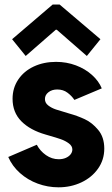

<svg xmlns="http://www.w3.org/2000/svg" viewBox="-20 -800 483 828"><path d="M15.6 -123 138.7 -175.8Q152.8 -148.9 178.2 -131.1Q203.6 -113.3 233.4 -113.3Q251 -113.3 264.4 -119.4Q277.8 -125.5 284.9 -135Q292 -144.5 292 -155.3Q292 -170.4 276.9 -181.6Q261.7 -192.9 242.2 -199.7Q222.7 -206.5 193.4 -214.8Q181.6 -218.8 176.8 -219.7Q109.9 -238.8 72 -277.1Q34.2 -315.4 34.2 -374Q34.2 -420.4 58.6 -456.8Q83 -493.2 125.7 -513.2Q168.5 -533.2 221.7 -533.2Q267.1 -533.2 307.4 -518.1Q347.7 -502.9 376.7 -476.8Q405.8 -450.7 418.9 -418.9L300.8 -369.1Q289.6 -386.2 271.2 -400.1Q252.9 -414.1 226.6 -414.1Q204.1 -414.1 189 -402.3Q173.8 -390.6 173.8 -373Q173.8 -356.4 187.7 -345.5Q201.7 -334.5 221.2 -327.9Q240.7 -321.3 278.3 -310.5Q313.5 -300.8 345.2 -286.1Q377 -271.5 403.3 -240Q429.7 -208.5 429.7 -159.2Q429.7 -110.8 402.8 -72.8Q376 -34.7 330.8 -13.4Q285.6 7.8 232.4 7.8Q186 7.8 142.8 -8.1Q99.6 -23.9 66.2 -53.7Q32.7 -83.5 15.6 -123ZM32.2 -630.9 207 -780.3H237.3L413.1 -630.9L354.5 -558.6L224.6 -671.9H220.7L90.8 -558.6Z"/></svg>

Font: Reddit Sans Fudge ExtraBold
Style: Regular
Weight: 800
Designer: Stephen Hutchings
Foundry: Reddit
Version: Version 1.011